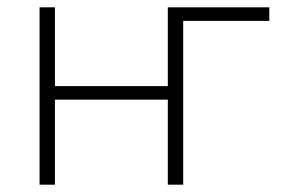

<svg xmlns="http://www.w3.org/2000/svg" viewBox="-20 -504 767 524"><path d="M88 0V-484H130V-269H438V-484H715V-447H480V0H438V-232H130V0Z"/></svg>

Font: Nunito Sans 12pt ExtraLight
Style: Regular
Weight: 200
Designer: Vernon Adams
Foundry: Vernon Adams
Version: Version 3.101;gftools[0.9.27]